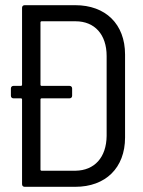

<svg xmlns="http://www.w3.org/2000/svg" viewBox="-20 -720 553 740"><path d="M270 -700H75C69 -700 65 -696 65 -690V-393C65 -391 63 -389 61 -389H32C26 -389 22 -385 22 -379V-351C22 -345 26 -341 32 -341H61C63 -341 65 -339 65 -337V-10C65 -4 69 0 75 0H270C387 0 462 -73 462 -190V-510C462 -627 387 -700 270 -700ZM391 -196C390 -113 344 -63 271 -62H140C138 -62 136 -64 136 -66V-337C136 -339 138 -341 140 -341H248C254 -341 258 -345 258 -351V-379C258 -385 254 -389 248 -389H140C138 -389 136 -391 136 -393V-634C136 -636 138 -638 140 -638H271C345 -638 391 -587 391 -504Z"/></svg>

Font: Barlow Semi Condensed
Style: Regular
Weight: 400
Width: 4
Designer: Jeremy Tribby
Foundry: Tribby Type
Version: Version 1.422;hotconv 1.0.109;makeotfexe 2.5.65596